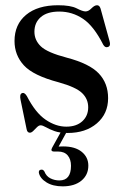

<svg xmlns="http://www.w3.org/2000/svg" viewBox="-20 -484 465 714"><path d="M226.5 -13Q264 -13 286 -33Q308 -53 308 -85Q308 -116 285.2 -138Q262.5 -160 198 -178Q103.5 -203 68.8 -241Q34 -279 34 -331.5Q34 -393 77 -428.8Q120 -464.5 196 -464.5Q242.5 -464.5 265 -453Q287.5 -441.5 298 -441.5Q309 -441.5 320.2 -453Q331.5 -464.5 341 -464.5Q350 -464.5 354 -452L387 -332.5Q393 -313.5 382 -309.5Q371.5 -305 364 -317.5Q329 -387 288.8 -414Q248.5 -441 200.5 -441Q155.5 -441 131.8 -420.5Q108 -400 108 -366Q108 -334.5 132 -311.5Q156 -288.5 228.5 -269.5Q312.5 -247.5 347.2 -211Q382 -174.5 382 -119Q382 -61 340.2 -25.2Q298.5 10.5 231.5 10.5Q202 10.5 182.8 3.5Q163.5 -3.5 151 -10.8Q138.5 -18 131 -18Q124.5 -18 117.5 -11Q110.5 -4 103.8 2.8Q97 9.5 91 9.5Q81.5 9.5 79 -3.5L56.5 -112.5Q52 -133.5 61.5 -137.5Q71 -141.5 80 -126.5Q111.5 -65 149.5 -39Q187.5 -13 226.5 -13ZM212 -3.5H233.5L198 61Q205 60.5 215 60.5Q259 60.5 283.8 80.5Q308.5 100.5 308.5 132Q308.5 166.5 282.8 187.8Q257 209 213 209Q176.5 209 152.8 194.2Q129 179.5 124.5 158.5Q123.5 147.5 133 147Q140 145.5 145 153.5Q152 171.5 167.5 179.2Q183 187 201 187Q244 187 244 132.5Q244 108.5 231.8 94Q219.5 79.5 196 79.5H181.5Q166 79.5 174 65Z"/></svg>

Font: Fraunces 72pt S000
Style: Regular
Weight: 400
Version: Version 1.000; ttfautohint (v1.8.3)